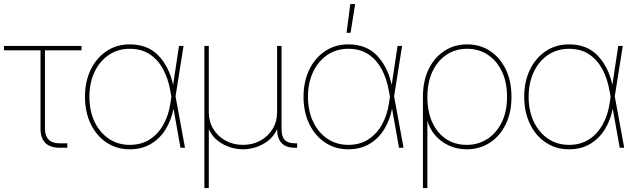

<svg xmlns="http://www.w3.org/2000/svg" viewBox="-20 -748 3213 972"><path d="M282.7 0Q185.1 0 185.1 -97.7V-493.2H0V-515.6H392.6V-493.2H207.5V-97.7Q207.5 -22.5 282.7 -22.5H320.8V0Z M636.7 7.8Q570.3 7.8 519 -26.6Q467.8 -61 439 -121.1Q410.2 -181.2 410.2 -257.8Q410.2 -335 439 -394.8Q467.8 -454.6 519 -489Q570.3 -523.4 636.7 -523.4Q728.5 -523.4 782.7 -466.1Q836.9 -408.7 856.4 -318.4L886.2 -515.6H909.2L868.7 -260.3L916.5 0H893.6L858.4 -197.8Q847.2 -140.1 818.6 -93.5Q790 -46.9 744.4 -19.5Q698.7 7.8 636.7 7.8ZM847.7 -258.3 842.3 -287.6Q831.5 -349.6 805.7 -397.7Q779.8 -445.8 738 -473.4Q696.3 -501 636.7 -501Q577.1 -501 531 -470Q484.9 -439 458.7 -384Q432.6 -329.1 432.6 -257.8Q432.6 -186.5 458.7 -131.6Q484.9 -76.7 531 -45.7Q577.1 -14.6 636.7 -14.6Q696.3 -14.6 739.3 -43Q782.2 -71.3 808.1 -118.9Q834 -166.5 842.3 -223.1Z M1014.6 204.1V-515.6H1037.1V-179.7Q1037.1 -132.8 1059.6 -95.5Q1082 -58.1 1121.3 -36.4Q1160.6 -14.6 1210 -14.6Q1259.8 -14.6 1298.8 -36.4Q1337.9 -58.1 1360.4 -95.5Q1382.8 -132.8 1382.8 -179.7V-515.6H1405.3V-96.7Q1405.3 -56.6 1421.4 -39.6Q1437.5 -22.5 1472.7 -22.5H1484.4V0H1472.7Q1383.8 0 1382.8 -93.8Q1365.7 -57.1 1336.7 -34.9Q1307.6 -12.7 1274.2 -2.4Q1240.7 7.8 1210 7.8Q1179.2 7.8 1145.8 -2.4Q1112.3 -12.7 1083.3 -34.9Q1054.2 -57.1 1037.1 -93.8V204.1Z M1743.2 7.8Q1676.8 7.8 1625.5 -26.6Q1574.2 -61 1545.4 -121.1Q1516.6 -181.2 1516.6 -257.8Q1516.6 -335 1545.4 -394.8Q1574.2 -454.6 1625.5 -489Q1676.8 -523.4 1743.2 -523.4Q1835 -523.4 1889.2 -466.1Q1943.4 -408.7 1962.9 -318.4L1992.7 -515.6H2015.6L1975.1 -260.3L2022.9 0H2000L1964.8 -197.8Q1953.6 -140.1 1925 -93.5Q1896.5 -46.9 1850.8 -19.5Q1805.2 7.8 1743.2 7.8ZM1954.1 -258.3 1948.7 -287.6Q1938 -349.6 1912.1 -397.7Q1886.2 -445.8 1844.5 -473.4Q1802.7 -501 1743.2 -501Q1683.6 -501 1637.5 -470Q1591.3 -439 1565.2 -384Q1539.1 -329.1 1539.1 -257.8Q1539.1 -186.5 1565.2 -131.6Q1591.3 -76.7 1637.5 -45.7Q1683.6 -14.6 1743.2 -14.6Q1802.7 -14.6 1845.7 -43Q1888.7 -71.3 1914.6 -118.9Q1940.4 -166.5 1948.7 -223.1ZM1734.4 -582 1753.4 -727.5H1777.8L1754.9 -582Z M2121.1 204.1V-257.8Q2121.1 -338.4 2150.1 -397.9Q2179.2 -457.5 2230 -490.5Q2280.8 -523.4 2344.7 -523.4Q2409.2 -523.4 2460 -490.5Q2510.7 -457.5 2540 -397.9Q2569.3 -338.4 2569.3 -257.8Q2569.3 -177.2 2539.6 -117.4Q2509.8 -57.6 2458.7 -24.9Q2407.7 7.8 2342.8 7.8Q2293.9 7.8 2252.7 -11.2Q2211.4 -30.3 2183.1 -63.2Q2154.8 -96.2 2144 -136.7H2143.6V204.1ZM2342.8 -14.6Q2400.9 -14.6 2447 -44.4Q2493.2 -74.2 2520 -128.7Q2546.9 -183.1 2546.9 -257.8Q2546.9 -332.5 2520.5 -387.2Q2494.1 -441.9 2448.5 -471.4Q2402.8 -501 2344.7 -501Q2285.2 -501 2239.7 -470.2Q2194.3 -439.5 2168.9 -384.8Q2143.6 -330.1 2143.6 -257.8Q2143.6 -183.1 2168.5 -128.7Q2193.4 -74.2 2238.3 -44.4Q2283.2 -14.6 2342.8 -14.6Z M2860.4 7.8Q2793.9 7.8 2742.7 -26.6Q2691.4 -61 2662.6 -121.1Q2633.8 -181.2 2633.8 -257.8Q2633.8 -335 2662.6 -394.8Q2691.4 -454.6 2742.7 -489Q2793.9 -523.4 2860.4 -523.4Q2952.1 -523.4 3006.3 -466.1Q3060.5 -408.7 3080.1 -318.4L3109.9 -515.6H3132.8L3092.3 -260.3L3140.1 0H3117.2L3082 -197.8Q3070.8 -140.1 3042.2 -93.5Q3013.7 -46.9 2968 -19.5Q2922.4 7.8 2860.4 7.8ZM3071.3 -258.3 3065.9 -287.6Q3055.2 -349.6 3029.3 -397.7Q3003.4 -445.8 2961.7 -473.4Q2919.9 -501 2860.4 -501Q2800.8 -501 2754.6 -470Q2708.5 -439 2682.4 -384Q2656.2 -329.1 2656.2 -257.8Q2656.2 -186.5 2682.4 -131.6Q2708.5 -76.7 2754.6 -45.7Q2800.8 -14.6 2860.4 -14.6Q2919.9 -14.6 2962.9 -43Q3005.9 -71.3 3031.7 -118.9Q3057.6 -166.5 3065.9 -223.1Z"/></svg>

Font: Inter Display Thin
Style: Regular
Weight: 100
Designer: Rasmus Andersson
Foundry: rsms
Version: Version 4.000;git-a52131595